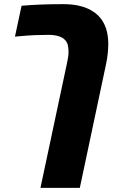

<svg xmlns="http://www.w3.org/2000/svg" viewBox="-20 -662 581 922"><path d="M174.3 240.2 301.3 -356.9Q309.1 -392.6 309.1 -409.7Q309.1 -425.3 306.6 -440.9Q304.2 -456.5 293.9 -468.3Q271.5 -494.6 211.9 -494.6Q180.2 -494.6 146.2 -493.2Q112.3 -491.7 76.2 -488.3Q69.8 -487.8 64 -487.3Q58.1 -486.8 51.8 -485.8L83.5 -634.3Q125.5 -638.2 175.8 -640.1Q226.1 -642.1 284.2 -642.1Q329.1 -642.1 363.5 -633.5Q397.9 -625 422.9 -609.4Q455.1 -589.8 473.1 -560.1Q491.2 -530.3 496.6 -494.1Q500 -471.7 500 -453.6Q500 -405.8 489.7 -356L363.3 240.2Z"/></svg>

Font: Open Sans ExtraBold
Style: Italic
Weight: 800
Italic angle: -12°
Designer: Monotype Design Team
Foundry: Monotype Imaging Inc.
Version: Version 3.000; ttfautohint (v1.8.4)